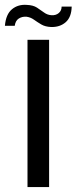

<svg xmlns="http://www.w3.org/2000/svg" viewBox="-61 -762 312 782"><path d="M51 0V-600H139V0ZM-41 -657Q-37 -704 -12 -724.5Q13 -745 49 -742Q74 -741 89.5 -731Q105 -721 118.5 -711Q132 -701 149 -700Q167 -699 178.5 -709Q190 -719 190 -735H231Q230 -692 206.5 -671.5Q183 -651 147 -652Q123 -653 107 -662.5Q91 -672 77 -682Q63 -692 46 -694Q29 -695 15.5 -686.5Q2 -678 -1 -657Z"/></svg>

Font: Big Shoulders Text Medium
Style: Regular
Weight: 500
Designer: Patric King
Foundry: XO Type Co
Version: Version 1.000; ttfautohint (v1.8.2)